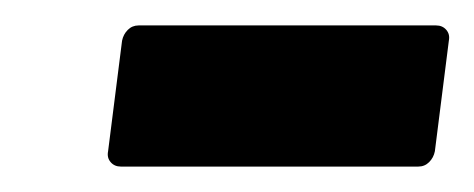

<svg xmlns="http://www.w3.org/2000/svg" viewBox="-20 -705 373 151"><path d="M65 -586 76 -673Q77 -678 80.5 -681.5Q84 -685 89 -685H323Q328 -685 331 -681.5Q334 -678 333 -673L322 -586Q321 -581 317.5 -577.5Q314 -574 309 -574H75Q70 -574 67 -577.5Q64 -581 65 -586Z"/></svg>

Font: Barlow Semi Condensed ExtraBold
Style: Italic
Weight: 800
Width: 4
Italic angle: -7°
Designer: Jeremy Tribby
Foundry: Tribby Type
Version: Version 1.408